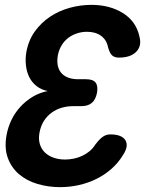

<svg xmlns="http://www.w3.org/2000/svg" viewBox="-20 -760 640 790"><path d="M554.1 -608.2Q563.7 -570.4 540.3 -546.7Q516.8 -523 469.4 -523Q451.2 -523 441.2 -532.1Q431.2 -541.2 424.6 -565.6Q418.7 -595.8 396 -612.5Q373.4 -629.2 337.8 -629.2Q316.4 -629.2 296.5 -622.6Q276.5 -616 260.5 -603.8Q244.5 -591.6 233.5 -573.4Q222.4 -555.3 218.1 -532.9Q213.5 -505.6 218.6 -486.7Q223.6 -467.7 235.6 -456.2Q247.5 -444.6 264.5 -439.3Q281.4 -434 300.6 -434H334Q362.4 -434 373.1 -420.5Q383.9 -407 379.2 -378.6Q373.8 -350.2 357.9 -336.7Q342.1 -323.2 313.7 -323.2H280.3Q256.3 -323.2 233.8 -316.6Q211.2 -310.1 192.6 -296.6Q174 -283.1 160.8 -262.6Q147.6 -242.2 142.3 -213.4Q137.7 -186.7 144.2 -166.3Q150.6 -145.8 165.3 -132Q180 -118.1 201.3 -110.9Q222.6 -103.6 247.3 -103.6Q265.6 -103.6 283.6 -107.3Q301.6 -111 318 -118.6Q334.4 -126.2 348.2 -137.7Q362.1 -149.2 372.1 -165.1Q389.6 -188.1 403.5 -197.6Q417.4 -207 433.5 -207Q480.9 -207 495.8 -183.1Q510.6 -159.2 486.1 -122.1Q466.3 -89.3 437.7 -64.4Q409.2 -39.6 375 -23Q340.8 -6.5 303.2 1.8Q265.6 10 227 10Q178.6 10 134.3 -3.1Q90 -16.3 58.5 -43Q27.1 -69.7 12.2 -110.1Q-2.7 -150.5 7 -204.6Q13 -236.9 27.1 -266.4Q41.3 -295.8 63.4 -320.1Q85.6 -344.4 114 -361.6Q142.5 -378.7 176.1 -385.4Q149.1 -391 130.1 -406.1Q111.1 -421.2 100.4 -442.6Q89.8 -464.1 86.8 -490.4Q83.8 -516.7 88.1 -544Q96.8 -593.5 122.9 -630Q149 -666.6 186.1 -691.3Q223.3 -716 267.4 -728Q311.6 -740 356 -740Q431.8 -740 486.2 -705.9Q540.7 -671.8 554.1 -608.2Z"/></svg>

Font: Maple Mono
Style: Italic
Weight: 400
Italic angle: -10°
Monospace: yes
Designer: subframe7536
Version: Version 7.300